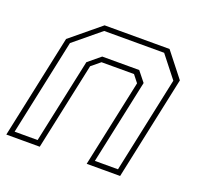

<svg xmlns="http://www.w3.org/2000/svg" viewBox="-102 -651 792 761"><g transform="rotate(20 294.0 -270.0)"><path d="M-2.5 0 90.5 -437 215.5 -540H489.5L570.5 -437L477.5 0H336.5L415 -368L391 -398.5H254L217 -368L138.5 0ZM24.5 -22H121.5L197.5 -378L249 -420.5H405L439 -378L363 -22H460.5L546.5 -427L474.5 -518.5H221.5L110.5 -427Z"/></g></svg>

Font: Tourney ExtraLight
Style: Italic
Weight: 250
Italic angle: -12°
Version: Version 1.015